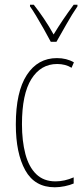

<svg xmlns="http://www.w3.org/2000/svg" viewBox="-20 -783 353 813"><path d="M212 10Q127 10 87 -62Q47 -134 47 -256Q47 -394 93.5 -465.5Q140 -537 221 -537Q262 -537 293 -519L283 -496Q257 -512 222 -512Q153 -512 113 -448.5Q73 -385 73 -257Q73 -186 87.5 -131Q102 -76 133.5 -45.5Q165 -15 215 -15Q253 -15 292 -32V-6Q276 1 254 5.5Q232 10 212 10ZM195 -606Q182 -631 165.5 -660Q149 -689 133.5 -715Q118 -741 107 -756V-763H123Q143 -738 166 -704Q189 -670 207 -637Q227 -670 247 -699.5Q267 -729 292 -763H308V-756Q286 -724 262.5 -682.5Q239 -641 219 -606Z"/></svg>

Font: Noto Sans Lao Looped ExtraCondensed Thin
Style: Regular
Weight: 100
Width: 2
Designer: Mark Frömberg, Ben Mitchell
Foundry: The Fontpad Ltd
Version: Version 1.002; ttfautohint (v1.8.4.7-5d5b)